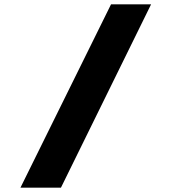

<svg xmlns="http://www.w3.org/2000/svg" viewBox="-20 -720 807 882"><path d="M74 142 490 -700H674L260 142Z"/></svg>

Font: Lexend Peta
Style: Bold
Weight: 700
Designer: Bonnie Shaver-Troup, Thomas Jockin
Foundry: Lexend
Version: Version 1.007